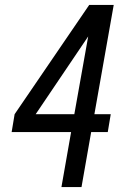

<svg xmlns="http://www.w3.org/2000/svg" viewBox="-20 -755 540 775"><path d="M228 0 267 -222H27L39 -294L340 -735H439L361 -294H427L415 -222H348L309 0ZM124 -294H280L336 -608Z"/></svg>

Font: Iosevka SS08
Style: Italic
Weight: 400
Italic angle: -10°
Monospace: yes
Designer: Belleve Invis
Foundry: Belleve Invis
Version: 2.1.0; ttfautohint (v1.8.2)